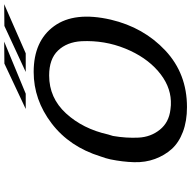

<svg xmlns="http://www.w3.org/2000/svg" viewBox="-18 -876 914 918"><g transform="rotate(-90 439.0 -417.0)"><path d="M554 -751 774 -853Q792 -853 826 -853.5Q860 -854 878 -854L643 -751ZM377 -751 594 -853Q612 -853 647 -853.5Q682 -854 699 -854L450 -751ZM136 -346Q141 -369 150 -393Q196 -542 308.5 -627.5Q421 -713 554 -713Q702 -713 773 -615.5Q844 -518 804 -344Q767 -187 656.5 -83.5Q546 20 386 20Q319 20 267.5 0.5Q216 -19 185.5 -53Q155 -87 138 -133Q121 -179 122.5 -233Q124 -287 136 -346ZM255 -357 248 -334Q237 -270 240 -211.5Q243 -153 278 -109.5Q313 -66 375 -59Q395 -56 415 -57Q491 -60 558.5 -118.5Q626 -177 666 -275.5Q706 -374 701 -484Q697 -554 656.5 -596.5Q616 -639 537 -639Q430 -639 356 -558.5Q282 -478 255 -357Z"/></g></svg>

Font: Coval
Style: Medium Italic
Weight: 500
Foundry: Context Ltd
Version: Version 001.000